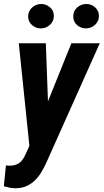

<svg xmlns="http://www.w3.org/2000/svg" viewBox="-45 -750 532 984"><path d="M135.3 -67.9 320.8 -528.3H466.3L194.3 79.6Q182.6 106 168.2 130.4Q153.8 154.8 134.5 173.8Q115.2 192.9 90.3 203.9Q65.4 214.8 34.2 214.8Q18.6 214.8 4.2 211.7Q-10.3 208.5 -25.4 204.6L-14.6 97.7Q-10.3 98.1 -6.3 98.6Q-2.4 99.1 1.5 99.1Q23.4 99.6 39.3 93Q55.2 86.4 66.2 73.7Q77.1 61 85.4 42ZM189.9 -528.3 204.1 -142.6 195.8 5.4 107.4 14.6 51.3 -528.3ZM99.1 -665Q99.1 -692.4 118.7 -710.7Q138.2 -729 164.6 -729.5Q190.4 -730 210.7 -712.9Q231 -695.8 231 -668.9Q231.4 -642.1 211.7 -623.5Q191.9 -605 165.5 -604.5Q139.6 -604 119.6 -621.1Q99.6 -638.2 99.1 -665ZM330.6 -664.6Q329.6 -692.4 349.4 -710.7Q369.1 -729 396 -729.5Q422.4 -730 442.1 -712.6Q461.9 -695.3 461.9 -668.9Q462.4 -641.6 442.6 -623.3Q422.9 -605 396.5 -604.5Q370.6 -604 350.6 -620.8Q330.6 -637.7 330.6 -664.6Z"/></svg>

Font: Roboto Condensed
Style: Bold Italic
Weight: 700
Italic angle: -12°
Designer: Christian Robertson
Foundry: Google
Version: Version 3.0